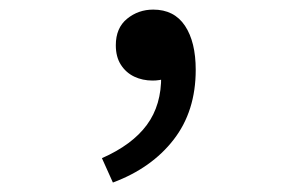

<svg xmlns="http://www.w3.org/2000/svg" viewBox="-20 -175 640 408"><path d="M219.9 212.9 196.6 161.1Q260.8 132.8 292 90.5Q323.3 48.2 322.5 -14L303.6 -106.1L359.9 -26.8Q348 -13.3 333.7 -8.5Q319.4 -3.8 304.4 -3.8Q282.9 -3.8 265.2 -12.2Q247.5 -20.7 236.8 -37.5Q226.1 -54.2 226.1 -78.9Q226.1 -115.6 250 -135.1Q273.9 -154.6 305.6 -154.6Q350.2 -154.6 373.1 -120.2Q395.9 -85.9 395.9 -26.6Q395.9 61.3 349 121.7Q302.2 182.2 219.9 212.9Z"/></svg>

Font: Source Code Pro ExtraLight
Style: Regular
Weight: 200
Monospace: yes
Designer: Paul D. Hunt, Teo Tuominen
Foundry: Adobe
Version: Version 1.026;hotconv 1.1.0;makeotfexe 2.6.0